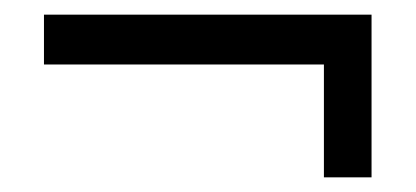

<svg xmlns="http://www.w3.org/2000/svg" viewBox="-20 -369 567 262"><path d="M487 -349V-127H422V-281H40V-349Z"/></svg>

Font: Enriqueta
Style: Regular
Weight: 400
Designer: Viviana Monsalve, Gustavo Ibarra
Foundry: 72Puntos
Version: Version 2.000